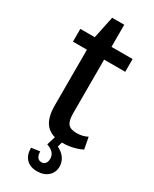

<svg xmlns="http://www.w3.org/2000/svg" viewBox="-221 -724 784 977"><g transform="rotate(30 170.5 -236.0)"><path d="M226 8Q160 8 128.5 -27.5Q97 -63 97 -138V-527L127 -670H198V-150Q198 -106 212.5 -88.5Q227 -71 263 -71Q279 -71 295 -74.5Q311 -78 326 -86L339 -18Q324 -10 305 -4Q286 2 266 5Q246 8 226 8ZM15 -540H322V-465H15ZM186 198Q145 198 122.5 175Q100 152 100 109L150 102Q150 124 158.5 135.5Q167 147 183 147Q197 147 205 136.5Q213 126 213 109Q213 90 201 76Q189 62 163 53L179 0H225L215 36Q243 49 258.5 71Q274 93 274 120Q274 155 249.5 176.5Q225 198 186 198Z"/></g></svg>

Font: Pathway Extreme SemiCondensed Medium
Style: Regular
Weight: 500
Width: 4
Version: Version 1.001;gftools[0.9.26]